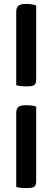

<svg xmlns="http://www.w3.org/2000/svg" viewBox="-20 -764 268 982"><path d="M112 198Q104 198 89.5 197Q75 196 63 192V-185Q63 -209 74.5 -217.5Q86 -226 116 -226Q128 -226 141 -224.5Q154 -223 165 -219V162Q165 184 155.5 191Q146 198 112 198ZM112 -322Q104 -322 89.5 -323.5Q75 -325 63 -328V-703Q63 -726 74.5 -735Q86 -744 116 -744Q128 -744 141 -742Q154 -740 165 -736V-359Q165 -336 155.5 -329Q146 -322 112 -322Z"/></svg>

Font: Yanone Kaffeesatz ExtraLight SemiBold
Style: Regular
Weight: 600
Version: Version 2.003